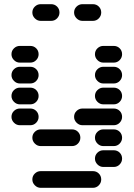

<svg xmlns="http://www.w3.org/2000/svg" viewBox="-20 -710 640 920"><path d="M135 150Q135 166 147 178Q159 190 175 190H425Q442 190 453.5 178Q465 166 465 150Q465 133 453.5 121.5Q442 110 425 110H175Q159 110 147 121.5Q135 133 135 150ZM435 50Q435 66 447 78Q459 90 475 90H525Q542 90 553.5 78Q565 66 565 50Q565 33 553.5 21.5Q542 10 525 10H475Q459 10 447 21.5Q435 33 435 50ZM435 -50Q435 -34 447 -22Q459 -10 475 -10H525Q542 -10 553.5 -22Q565 -34 565 -50Q565 -67 553.5 -78.5Q542 -90 525 -90H475Q459 -90 447 -78.5Q435 -67 435 -50ZM135 -50Q135 -34 147 -22Q159 -10 175 -10H325Q342 -10 353.5 -22Q365 -34 365 -50Q365 -67 353.5 -78.5Q342 -90 325 -90H175Q159 -90 147 -78.5Q135 -67 135 -50ZM335 -150Q335 -134 347 -122Q359 -110 375 -110H525Q542 -110 553.5 -122Q565 -134 565 -150Q565 -167 553.5 -178.5Q542 -190 525 -190H375Q359 -190 347 -178.5Q335 -167 335 -150ZM35 -150Q35 -134 47 -122Q59 -110 75 -110H125Q142 -110 153.5 -122Q165 -134 165 -150Q165 -167 153.5 -178.5Q142 -190 125 -190H75Q59 -190 47 -178.5Q35 -167 35 -150ZM435 -250Q435 -234 447 -222Q459 -210 475 -210H525Q542 -210 553.5 -222Q565 -234 565 -250Q565 -267 553.5 -278.5Q542 -290 525 -290H475Q459 -290 447 -278.5Q435 -267 435 -250ZM35 -250Q35 -234 47 -222Q59 -210 75 -210H125Q142 -210 153.5 -222Q165 -234 165 -250Q165 -267 153.5 -278.5Q142 -290 125 -290H75Q59 -290 47 -278.5Q35 -267 35 -250ZM435 -350Q435 -334 447 -322Q459 -310 475 -310H525Q542 -310 553.5 -322Q565 -334 565 -350Q565 -367 553.5 -378.5Q542 -390 525 -390H475Q459 -390 447 -378.5Q435 -367 435 -350ZM35 -350Q35 -334 47 -322Q59 -310 75 -310H125Q142 -310 153.5 -322Q165 -334 165 -350Q165 -367 153.5 -378.5Q142 -390 125 -390H75Q59 -390 47 -378.5Q35 -367 35 -350ZM435 -450Q435 -434 447 -422Q459 -410 475 -410H525Q542 -410 553.5 -422Q565 -434 565 -450Q565 -467 553.5 -478.5Q542 -490 525 -490H475Q459 -490 447 -478.5Q435 -467 435 -450ZM35 -450Q35 -434 47 -422Q59 -410 75 -410H125Q142 -410 153.5 -422Q165 -434 165 -450Q165 -467 153.5 -478.5Q142 -490 125 -490H75Q59 -490 47 -478.5Q35 -467 35 -450ZM335 -650Q335 -634 347 -622Q359 -610 375 -610H425Q442 -610 453.5 -622Q465 -634 465 -650Q465 -667 453.5 -678.5Q442 -690 425 -690H375Q359 -690 347 -678.5Q335 -667 335 -650ZM135 -650Q135 -634 147 -622Q159 -610 175 -610H225Q242 -610 253.5 -622Q265 -634 265 -650Q265 -667 253.5 -678.5Q242 -690 225 -690H175Q159 -690 147 -678.5Q135 -667 135 -650Z"/></svg>

Font: Matrix Sans Raster
Style: Regular
Weight: 400
Designer: Brad Neil
Version: Version 1.100